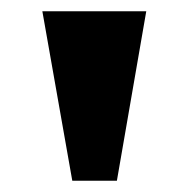

<svg xmlns="http://www.w3.org/2000/svg" viewBox="-20 -819 335 340"><path d="M55 -799 108 -499H187L239 -799Z"/></svg>

Font: Noto Serif Sinhala SemiCondensed Black
Style: Regular
Weight: 900
Width: 4
Designer: Jelle Bosma - Monotype Design Team
Foundry: Monotype Imaging Inc.
Version: Version 2.007